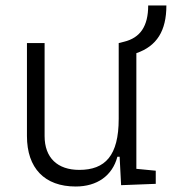

<svg xmlns="http://www.w3.org/2000/svg" viewBox="-20 -676 632 706"><path d="M258.3 9.8C336.9 9.8 393.1 -29.8 411.6 -99.6H419.9L425.3 4.9L552.7 0V-48.3L481.4 -55.2V-480.5C556.6 -506.3 591.8 -562.5 591.8 -655.8H524.9C524.9 -580.1 496.1 -537.1 436 -522.5L416.5 -517.6V-239.3C416.5 -103.5 366.7 -51.3 271.5 -51.3C191.4 -51.3 144 -95.7 144 -175.8V-517.6H79.1V-175.8C79.1 -57.6 144 9.8 258.3 9.8Z"/></svg>

Font: Cascadia Code Light
Style: Regular
Weight: 300
Monospace: yes
Designer: Aaron Bell
Foundry: Saja Typeworks
Version: Version 2404.023